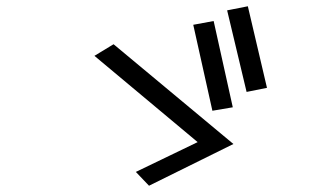

<svg xmlns="http://www.w3.org/2000/svg" viewBox="-20 -731 1040 612"><path d="M724 -272 342 -590 281 -553 610 -278 413 -183 455 -139ZM661 -664 596 -652 657 -378 722 -389ZM770 -711 704 -698 766 -438 831 -451Z"/></svg>

Font: LXGW Marker Gothic
Style: Regular
Weight: 400
Version: Version 1.001